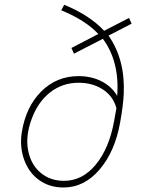

<svg xmlns="http://www.w3.org/2000/svg" viewBox="-20 -790 605 819"><path d="M442.9 -638.2Q514.6 -535.6 507.8 -388.7Q505.4 -340.3 492.7 -269Q470.7 -144 405 -67.1Q339.4 9.8 251 9.8Q190.9 9.8 146.7 -22Q102.5 -53.7 82.8 -109.4Q63 -165 73.2 -227.1Q90.8 -335 156.2 -400.1Q221.7 -465.3 314.9 -465.3Q370.6 -465.3 413.8 -442.9Q457 -420.4 480 -380.9Q490.7 -526.9 418.9 -624.5L295.4 -561L284.7 -585.4L399.4 -645Q344.2 -704.1 241.2 -746.1L253.9 -769.5Q361.8 -725.6 424.3 -658.7L530.3 -713.4L541.5 -689ZM471.7 -301.3 476.6 -328.1Q463.4 -378.9 419.4 -408Q375.5 -437 314.9 -437Q247.1 -437 194.8 -396.7Q142.6 -356.4 115.5 -283.7Q88.4 -210.9 99.6 -150.4Q110.8 -89.4 152.1 -54Q193.4 -18.6 252.9 -18.6Q331.5 -18.6 388.4 -87.6Q445.3 -156.7 466.3 -271.5Z"/></svg>

Font: Roboto Thin
Style: Italic
Weight: 250
Italic angle: -12°
Designer: Google
Version: Version 2.134; 2016